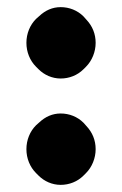

<svg xmlns="http://www.w3.org/2000/svg" viewBox="-20 -506 341 538"><path d="M54 -88C54 -62 64 -38 81 -21L88 -14C104 2 126 12 150 12C174 12 197 3 214 -14L221 -21C238 -38 248 -63 248 -88C248 -113 239 -135 222 -153L214 -162C197 -179 174 -188 150 -188C127 -188 107 -179 90 -163L81 -155C64 -138 54 -114 54 -88ZM54 -386C54 -360 64 -336 81 -319L88 -312C104 -296 126 -286 150 -286C174 -286 197 -295 214 -312L221 -319C238 -336 248 -361 248 -386C248 -411 239 -433 222 -451L214 -460C197 -477 174 -486 150 -486C127 -486 107 -477 90 -461L81 -453C64 -436 54 -412 54 -386Z"/></svg>

Font: Hussar Woodtype
Style: Ultra
Weight: 900
Foundry: Cannot Into Space Fonts
Version: Version 1.07